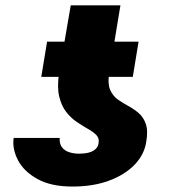

<svg xmlns="http://www.w3.org/2000/svg" viewBox="-20 -683 631 713"><path d="M346.2 -152.3Q349.1 -169.9 337.6 -181.6Q326.2 -193.4 306.6 -204.3Q287.1 -215.3 265.4 -230Q243.7 -244.6 225.8 -267.3Q208 -290 199.7 -325.4Q191.4 -360.8 199.7 -413.1L242.7 -663.1H427.2L385.3 -409.2Q379.4 -372.1 388.9 -349.9Q398.4 -327.6 416.7 -314.2Q435.1 -300.8 456.1 -289.6Q477.1 -278.3 494.9 -263.2Q512.7 -248 521.5 -222.7Q530.3 -197.3 522.9 -155.3Q515.6 -108.4 479.5 -71Q443.4 -33.7 384.5 -12Q325.7 9.8 249.5 9.8Q169.4 9.8 118.9 -18.3Q68.4 -46.4 46.6 -88.4Q24.9 -130.4 30.8 -170.9H201.7Q200.2 -148.9 210.2 -136Q220.2 -123 237.3 -117.7Q254.4 -112.3 273.9 -112.3Q293.5 -112.3 309.1 -116.2Q324.7 -120.1 334.7 -129.2Q344.7 -138.2 346.2 -152.3ZM494.6 -528.3 473.1 -397.5H133.3L154.8 -528.3Z"/></svg>

Font: Inter 24pt Black
Style: Italic
Weight: 900
Italic angle: -9.3988°
Designer: Rasmus Andersson
Foundry: rsms
Version: Version 4.001;git-66647c0bb